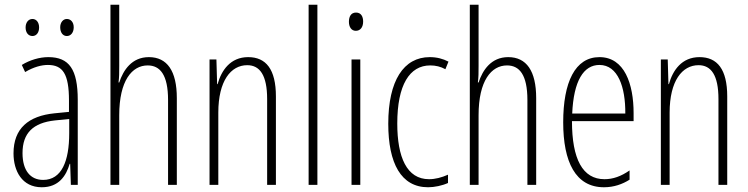

<svg xmlns="http://www.w3.org/2000/svg" viewBox="-20 -780 3156 810"><path d="M88 -664C88 -643 99 -628 117 -628C133 -628 145 -642 145 -664C145 -686 133 -700 117 -700C99 -700 88 -684 88 -664ZM234 -665C234 -643 245 -628 262 -628C279 -628 291 -643 291 -665C291 -687 278 -700 262 -700C246 -700 234 -685 234 -665ZM184 -539C147 -539 106 -527 72 -506L86 -476C123 -498 156 -506 182 -506C245 -506 271 -468 271 -356V-308L210 -302C100 -291 37 -238 37 -133C37 -59 73 10 156 10C228 10 259 -38 274 -89H276L279 0H308V-359C308 -487 272 -539 184 -539ZM212 -272 272 -278V-218C272 -100 240 -21 162 -21C108 -21 75 -61 75 -134C75 -218 119 -262 212 -272Z M483 -503V-760H446V0H483V-294C483 -440 537 -504 603 -504C655 -504 689 -465 689 -358V0H726V-366C726 -481 685 -539 608 -539C536 -539 500 -484 483 -432H480C483 -455 483 -472 483 -503Z M1027 -539C952 -539 914 -483 898 -425H896L893 -529H864V0H901V-305C901 -439 954 -505 1023 -505C1076 -505 1107 -463 1107 -362V0H1144V-373C1144 -488 1102 -539 1027 -539Z M1319 0V-760H1282V0Z M1482 -727C1460 -727 1452 -709 1452 -688C1452 -667 1462 -650 1481 -650C1500 -650 1512 -665 1512 -689C1512 -709 1504 -727 1482 -727ZM1500 -529H1463V0H1500Z M1786 10C1813 10 1846 3 1870 -8V-43C1843 -31 1816 -24 1790 -24C1696 -24 1656 -117 1656 -259C1656 -422 1708 -504 1795 -504C1818 -504 1839 -499 1859 -488L1872 -520C1849 -532 1823 -539 1793 -539C1683 -539 1618 -440 1618 -258C1618 -91 1672 10 1786 10Z M1999 -503V-760H1962V0H1999V-294C1999 -440 2053 -504 2119 -504C2171 -504 2205 -465 2205 -358V0H2242V-366C2242 -481 2201 -539 2124 -539C2052 -539 2016 -484 1999 -432H1996C1999 -455 1999 -472 1999 -503Z M2509 -539C2406 -539 2356 -433 2356 -264C2356 -97 2408 10 2528 10C2570 10 2606 -3 2636 -22V-61C2600 -36 2566 -24 2530 -24C2438 -24 2393 -109 2393 -269H2653V-303C2653 -425 2615 -539 2509 -539ZM2509 -506C2587 -506 2619 -412 2618 -301H2394C2400 -439 2442 -506 2509 -506Z M2931 -539C2856 -539 2818 -483 2802 -425H2800L2797 -529H2768V0H2805V-305C2805 -439 2858 -505 2927 -505C2980 -505 3011 -463 3011 -362V0H3048V-373C3048 -488 3006 -539 2931 -539Z"/></svg>

Font: Noto Sans Thai ExtCond ExtLt
Style: Regular
Weight: 200
Width: 2
Designer: Monotype Design Team
Foundry: Monotype Imaging Inc.
Version: Version 2.002